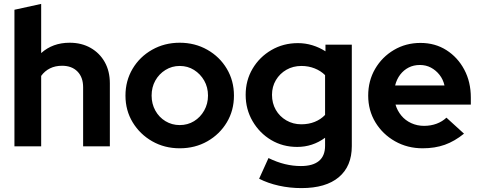

<svg xmlns="http://www.w3.org/2000/svg" viewBox="-20 -750 2463 984"><path d="M54 0V-700L191 -730V-478Q250 -531 337 -531Q398 -531 444.5 -504.5Q491 -478 517 -431.5Q543 -385 543 -323V0H406V-303Q406 -354 377 -383.5Q348 -413 298 -413Q263 -413 236 -399.5Q209 -386 191 -361V0Z M901 10Q823 10 760 -26Q697 -62 660 -123Q623 -184 623 -260Q623 -336 659.5 -397.5Q696 -459 759.5 -495Q823 -531 901 -531Q979 -531 1042.5 -495Q1106 -459 1142.5 -397.5Q1179 -336 1179 -260Q1179 -184 1142.5 -123Q1106 -62 1043 -26Q980 10 901 10ZM901 -109Q942 -109 974.5 -129Q1007 -149 1026.5 -183.5Q1046 -218 1046 -260Q1046 -303 1026.5 -337Q1007 -371 974.5 -391.5Q942 -412 901 -412Q861 -412 828 -391.5Q795 -371 776 -337Q757 -303 757 -260Q757 -218 776 -183.5Q795 -149 828 -129Q861 -109 901 -109Z M1525 214Q1465 214 1409 201.5Q1353 189 1308 166L1356 60Q1399 81 1440 91Q1481 101 1522 101Q1583 101 1614.5 75Q1646 49 1646 -3V-44Q1582 3 1503 3Q1429 3 1369.5 -32.5Q1310 -68 1274.5 -129Q1239 -190 1239 -264Q1239 -338 1274.5 -398Q1310 -458 1371 -493.5Q1432 -529 1507 -529Q1545 -529 1581 -518Q1617 -507 1648 -487V-521H1783V-1Q1783 102 1716.5 158Q1650 214 1525 214ZM1524 -113Q1562 -113 1593 -125.5Q1624 -138 1646 -161V-365Q1624 -387 1592.5 -399.5Q1561 -412 1525 -412Q1482 -412 1448 -392.5Q1414 -373 1394 -339.5Q1374 -306 1374 -264Q1374 -221 1393.5 -187Q1413 -153 1447.5 -133Q1482 -113 1524 -113Z M2146 10Q2068 10 2004.5 -26Q1941 -62 1904 -123Q1867 -184 1867 -260Q1867 -336 1902.5 -397Q1938 -458 1999 -494Q2060 -530 2135 -530Q2210 -530 2268 -493Q2326 -456 2359.5 -393Q2393 -330 2393 -250V-214H2007Q2016 -183 2036.5 -158Q2057 -133 2087.5 -119Q2118 -105 2153 -105Q2188 -105 2217.5 -116Q2247 -127 2268 -147L2358 -65Q2310 -26 2259.5 -8Q2209 10 2146 10ZM2005 -312H2258Q2251 -343 2232.5 -366.5Q2214 -390 2188.5 -403.5Q2163 -417 2132 -417Q2100 -417 2074.5 -404Q2049 -391 2031 -367.5Q2013 -344 2005 -312Z"/></svg>

Font: Red Hat Display ExtraBold
Style: Regular
Weight: 800
Designer: Pentagram, MCKL
Foundry: Pentagram, MCKL
Version: Version 1.023